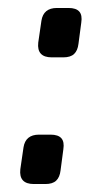

<svg xmlns="http://www.w3.org/2000/svg" viewBox="-20 -462 279 482"><path d="M152 -442Q171 -442 179 -433Q187 -424 184 -405L177 -352Q175 -335 166 -326.5Q157 -318 139 -318H110Q72 -318 76 -355L84 -410Q89 -442 123 -442ZM107 -124Q126 -124 134 -115Q142 -106 139 -87L132 -34Q130 -17 121 -8.5Q112 0 94 0H65Q27 0 31 -37L39 -92Q44 -124 78 -124Z"/></svg>

Font: Exo 2 Medium
Style: Italic
Weight: 500
Italic angle: -8°
Designer: Natanael Gama
Foundry: Natanael Gama
Version: Version 2.010